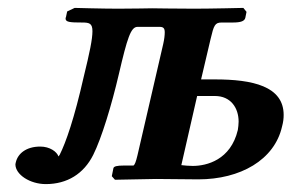

<svg xmlns="http://www.w3.org/2000/svg" viewBox="-20 -454 738 486"><path d="M281 -267C302 -357 311 -386 328 -386H384C394 -386 397 -382 397 -372C397 -365 396 -355 393 -342L328 -61C324 -44 321 -37 318 -35H294C276 -35 268 -33 267 -28L263 -8L271 1C300 0 345 0 375 -1L482 0C588 0 675 -49 694 -134C697 -145 698 -154 698 -163C698 -236 619 -253 524 -253H489L513 -355C521.2 -389.9 524 -397 541 -397H569C591 -397 599 -401 601 -409L604 -424L596 -434C596 -434 515 -432 472 -432C430 -432 365 -433 365 -433C365 -433 312 -432 279 -432C239 -432 169 -434 169 -434L150 -425L147 -411C146 -409 146 -408 146 -407C146 -398 157 -397 188 -397C206 -397 214 -395 214 -375C214 -355 207 -321 192 -260C168 -154 147 -94 131 -62C130 -61 129 -59 128 -58C124 -70 106 -83 82 -83C46 -83 25 -65 20 -43C20 -42 19 -40 19 -38C19 -12 56 12 96 12C150 12 192 -14 216 -62C237 -104 262.4 -187.1 281 -267ZM582 -125C564 -49 503 -34 468 -34C459 -34 447 -35 439 -36L479 -211H524C564 -211 584 -181 584 -146C584 -139 583 -132 582 -125Z"/></svg>

Font: Linux Libertine O
Style: Bold Italic
Weight: 700
Italic angle: -11.5°
Designer: Philipp H. Poll
Foundry: Philipp H. Poll
Version: Version 4.1.0